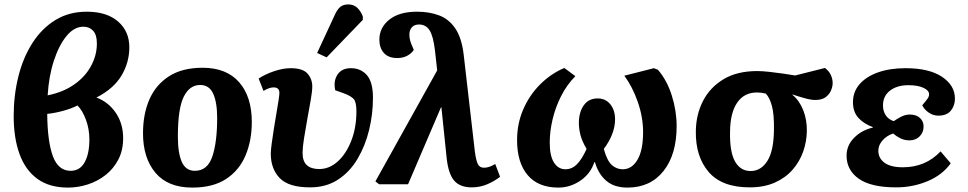

<svg xmlns="http://www.w3.org/2000/svg" viewBox="-20 -835 4385 870"><path d="M288 15Q204 15 149.5 -24.5Q95 -64 68.5 -137Q42 -210 42 -309Q42 -404 63.5 -489.5Q85 -575 127.5 -641Q170 -707 231.5 -744.5Q293 -782 373 -782Q464 -782 515 -737.5Q566 -693 566 -621Q566 -552 530.5 -492.5Q495 -433 417 -393Q471 -373 504.5 -324Q538 -275 538 -209Q538 -154 516.5 -112.5Q495 -71 459 -42.5Q423 -14 378.5 0.5Q334 15 288 15ZM196 -403Q266 -417 316 -452Q366 -487 392.5 -536Q419 -585 419 -638Q419 -677 402 -695.5Q385 -714 358 -714Q316 -714 281.5 -672Q247 -630 224 -559.5Q201 -489 196 -403ZM300 -61Q342 -61 363.5 -99.5Q385 -138 385 -203Q385 -251 369 -293.5Q353 -336 331 -357Q304 -343 265 -332.5Q226 -322 194 -319Q195 -194 219.5 -127.5Q244 -61 300 -61Z M851 15Q741 15 684.5 -52Q628 -119 628 -231Q628 -318 657 -384.5Q686 -451 746 -489.5Q806 -528 898 -528Q1006 -528 1063.5 -462.5Q1121 -397 1121 -282Q1121 -198 1092.5 -130.5Q1064 -63 1004.5 -24Q945 15 851 15ZM863 -61Q920 -61 942 -125.5Q964 -190 964 -301Q964 -371 946 -410.5Q928 -450 887 -450Q839 -450 812.5 -396.5Q786 -343 786 -216Q786 -141 804 -101Q822 -61 863 -61Z M1385 14Q1288 14 1247.5 -28Q1207 -70 1207 -139Q1207 -154 1211 -183.5Q1215 -213 1220.5 -248.5Q1226 -284 1232 -318.5Q1238 -353 1242 -379Q1246 -405 1246 -414Q1246 -439 1220 -439Q1200 -439 1174 -423L1152 -479Q1180 -498 1221 -512Q1262 -526 1297 -526Q1352 -526 1373.5 -501.5Q1395 -477 1395 -443Q1395 -422 1388 -382Q1381 -342 1372.5 -295.5Q1364 -249 1357.5 -207.5Q1351 -166 1351 -143Q1351 -104 1370.5 -86.5Q1390 -69 1426 -69Q1472 -69 1510 -103Q1548 -137 1571.5 -196.5Q1595 -256 1595 -331Q1595 -372 1583 -386Q1571 -400 1536 -413L1499 -426Q1490 -467 1509 -496.5Q1528 -526 1570 -526Q1615 -526 1642.5 -494.5Q1670 -463 1670 -392Q1670 -318 1652.5 -246Q1635 -174 1600 -115Q1565 -56 1511.5 -21Q1458 14 1385 14ZM1460 -575 1417 -595 1495 -763Q1507 -791 1521 -803Q1535 -815 1558 -815Q1582 -815 1598 -800.5Q1614 -786 1624 -761V-745Z M2117 14Q2065 14 2038.5 -16Q2012 -46 2004 -118L1980 -350L1977 -346L1829 0H1698L1681 -13L1961 -516L1951 -606Q1943 -673 1926 -698.5Q1909 -724 1879 -724Q1857 -724 1846 -711Q1835 -698 1835 -679Q1835 -663 1839 -649.5Q1843 -636 1850 -621L1855 -609Q1845 -593 1825.5 -582.5Q1806 -572 1780 -572Q1740 -572 1719.5 -595Q1699 -618 1699 -655Q1699 -710 1744 -746Q1789 -782 1870 -782Q1926 -782 1970.5 -765Q2015 -748 2043.5 -705.5Q2072 -663 2081 -588L2132 -146Q2137 -109 2145 -92Q2153 -75 2173 -75Q2197 -75 2224 -92L2246 -34Q2222 -15 2189 -0.5Q2156 14 2117 14Z M2510 15Q2419 15 2371 -41.5Q2323 -98 2323 -200Q2323 -275 2351 -339.5Q2379 -404 2427.5 -452.5Q2476 -501 2537 -527L2587 -490Q2548 -450 2522.5 -399.5Q2497 -349 2484 -294.5Q2471 -240 2471 -189Q2471 -128 2490.5 -98Q2510 -68 2542 -68Q2572 -68 2594.5 -91Q2617 -114 2638 -160Q2617 -196 2610 -224Q2603 -252 2603 -278Q2603 -326 2625 -357.5Q2647 -389 2688 -389Q2724 -389 2745.5 -362.5Q2767 -336 2767 -294Q2767 -229 2716 -160Q2731 -106 2752.5 -87Q2774 -68 2802 -68Q2843 -68 2868.5 -111Q2894 -154 2894 -237Q2894 -304 2870 -373Q2846 -442 2809 -492L2943 -526L2961 -519Q3002 -472 3024 -402.5Q3046 -333 3046 -263Q3046 -135 2986.5 -60Q2927 15 2823 15Q2763 15 2727 -16Q2691 -47 2676 -100H2673Q2656 -48 2610 -16.5Q2564 15 2510 15Z M3377 14Q3251 14 3191 -56Q3131 -126 3133 -241Q3134 -316 3165.5 -377.5Q3197 -439 3258.5 -476Q3320 -513 3411 -513Q3434 -513 3465.5 -509.5Q3497 -506 3528.5 -501.5Q3560 -497 3583 -493L3718 -527Q3736 -514 3744.5 -495.5Q3753 -477 3753 -459Q3753 -443 3745.5 -425Q3738 -407 3721 -394.5Q3704 -382 3674 -382Q3655 -382 3628 -389.5Q3601 -397 3571 -407V-405Q3602 -380 3619.5 -336Q3637 -292 3636 -240Q3635 -192 3619 -147Q3603 -102 3571 -65.5Q3539 -29 3490.5 -7.5Q3442 14 3377 14ZM3381 -60Q3428 -60 3457 -105.5Q3486 -151 3487 -247Q3488 -316 3478 -354Q3468 -392 3450 -411Q3429 -416 3410 -416Q3352 -416 3320.5 -370Q3289 -324 3288 -239Q3286 -147 3310.5 -103.5Q3335 -60 3381 -60Z M4041 14Q3927 14 3871.5 -25Q3816 -64 3816 -130Q3816 -176 3850 -210.5Q3884 -245 3935 -257V-259Q3894 -274 3869.5 -301Q3845 -328 3845 -372Q3845 -419 3875 -453.5Q3905 -488 3958.5 -507Q4012 -526 4083 -526Q4190 -526 4248.5 -487Q4307 -448 4307 -388Q4307 -356 4288.5 -333.5Q4270 -311 4232 -311Q4208 -311 4188 -325Q4168 -339 4159 -358Q4176 -378 4183 -388Q4190 -398 4190 -408Q4190 -425 4164.5 -437Q4139 -449 4096 -449Q4045 -449 4013 -424.5Q3981 -400 3981 -357Q3981 -331 3994 -312Q4007 -293 4030 -286Q4045 -297 4064 -306.5Q4083 -316 4102 -316Q4132 -316 4148.5 -300.5Q4165 -285 4165 -262Q4165 -235 4147 -217Q4129 -199 4101 -199Q4079 -199 4060.5 -208Q4042 -217 4027 -230Q3999 -221 3979.5 -199.5Q3960 -178 3960 -152Q3960 -118 3988 -97.5Q4016 -77 4071 -77Q4174 -77 4242 -149L4288 -95Q4250 -42 4183 -14Q4116 14 4041 14Z"/></svg>

Font: Literata 12pt
Style: Bold Italic
Weight: 700
Italic angle: -2°
Designer: Latin by Veronika Burian and Jose Scaglione. Greek by Irene Vlachou. Cyrillic by Vera Evstafieva
Foundry: TypeTogether
Version: Version 3.002